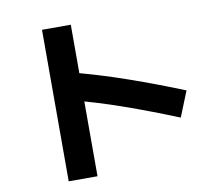

<svg xmlns="http://www.w3.org/2000/svg" viewBox="-88 -881 1176 1040"><g transform="rotate(-10 500.0 -360.5)"><path d="M365.7 56.7H207.3V-776.7H365.7ZM921.3 -317.5 865 -177.8Q720.7 -236.8 574.5 -288.5Q428.3 -340.2 271.7 -380.3L309.3 -525.3Q470.8 -483.5 623 -430.1Q775.2 -376.7 921.3 -317.5Z"/></g></svg>

Font: Murecho Thin
Style: Regular
Weight: 100
Designer: Neil Summerour
Foundry: Positype
Version: Version 1.010